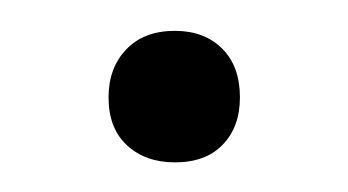

<svg xmlns="http://www.w3.org/2000/svg" viewBox="-20 -289 230 127"><path d="M95.7 -268.6Q115.2 -268.6 127 -256.8Q138.7 -245.1 138.7 -224.6Q138.7 -205.1 127.4 -193.4Q116.2 -181.6 95.7 -181.6Q76.2 -181.6 64 -192.9Q51.8 -204.1 51.8 -224.6Q51.8 -244.1 63.5 -256.3Q75.2 -268.6 95.7 -268.6Z"/></svg>

Font: FoglihtenNo07
Style: Regular
Weight: 500
Designer: gluk (gluksza@wp.pl)
Foundry: gluk (gluksza@wp.pl)
Version: Version 0.871